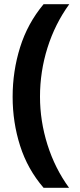

<svg xmlns="http://www.w3.org/2000/svg" viewBox="-20 -734 379 912"><path d="M40 -274Q40 -396 75.5 -509.5Q111 -623 187 -714H309Q241 -620 205.5 -507Q170 -394 170 -275Q170 -159 205.5 -46.5Q241 66 308 158H187Q111 70 75.5 -41.5Q40 -153 40 -274Z"/></svg>

Font: Noto Sans Ol Chiki
Style: Bold
Weight: 700
Designer: Monotype Design Team, Lewis McGuffie
Foundry: Monotype Imaging Inc.
Version: Version 2.003; ttfautohint (v1.8.4.7-5d5b)